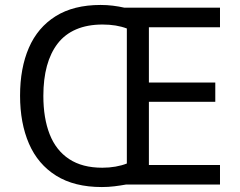

<svg xmlns="http://www.w3.org/2000/svg" viewBox="-20 -745 968 775"><path d="M386 -725Q412 -725 436 -722Q460 -719 482 -714H868V-635H581V-412H849V-334H581V-79H868V0H488Q466 4 441.5 7Q417 10 391 10Q280 10 206.5 -36Q133 -82 97 -165Q61 -248 61 -359Q61 -470 96.5 -552Q132 -634 204.5 -679.5Q277 -725 386 -725ZM394 -646Q333 -646 287.5 -626.5Q242 -607 213 -569.5Q184 -532 169.5 -479Q155 -426 155 -358Q155 -268 180.5 -203Q206 -138 259 -103Q312 -68 393 -68Q421 -68 446.5 -72.5Q472 -77 492 -85V-630Q471 -638 446.5 -642Q422 -646 394 -646Z"/></svg>

Font: Noto Sans Oriya
Style: Regular
Weight: 400
Designer: Amélie Bonet and Sol Matas
Foundry: Google LLC
Version: Version 2.006